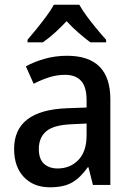

<svg xmlns="http://www.w3.org/2000/svg" viewBox="-20 -786 562 816"><path d="M265 -549Q449 -549 449 -364V0H375L356 -75H353Q322 -31 286.5 -10.5Q251 10 192 10Q123 10 81.5 -33.5Q40 -77 40 -153Q40 -318 266 -326L348 -329V-360Q348 -417 324.5 -442.5Q301 -468 257 -468Q222 -468 189 -457.5Q156 -447 123 -430L90 -504Q126 -524 171 -536.5Q216 -549 265 -549ZM285 -258Q208 -255 176.5 -228Q145 -201 145 -153Q145 -110 167 -90Q189 -70 225 -70Q278 -70 313 -106Q348 -142 348 -211V-261ZM317 -766Q329 -744 349 -717Q369 -690 390.5 -664Q412 -638 431 -617V-606H364Q341 -623 314.5 -646Q288 -669 263 -696Q211 -640 162 -606H97V-617Q115 -638 136.5 -664.5Q158 -691 177.5 -717.5Q197 -744 209 -766Z"/></svg>

Font: Noto Sans Gurmukhi SemiCondensed Medium
Style: Regular
Weight: 500
Width: 4
Designer: Jelle Bosma - Monotype Design Team
Foundry: Monotype Imaging Inc.
Version: Version 2.004; ttfautohint (v1.8.4.7-5d5b)